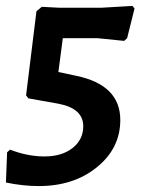

<svg xmlns="http://www.w3.org/2000/svg" viewBox="-27 -531 478 648"><path d="M420 -511 427 -502 402 -402 392 -393 303 -402H185L170 -288L231 -275Q379 -244 379 -126Q379 -31 300.5 33Q222 97 104 97Q51 97 -7 85L-3 -17L7 -26Q66 -3 123 -3Q182 -3 218 -31.5Q254 -60 254 -105Q254 -165 170 -181L69 -199L61 -209L96 -493L114 -508L171 -505H317Z"/></svg>

Font: Alegreya Sans
Style: Bold Italic
Weight: 700
Italic angle: -7°
Designer: Juan Pablo del Peral
Foundry: Huerta Tipografica
Version: Version 2.007